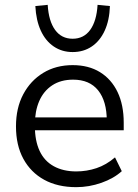

<svg xmlns="http://www.w3.org/2000/svg" viewBox="-20 -764 572 793"><path d="M295 9Q218 9 162.5 -21.5Q107 -52 76.5 -108Q46 -164 46 -242Q46 -318 76 -374.5Q106 -431 158.5 -463Q211 -495 280 -495Q346 -495 393 -466Q440 -437 465.5 -384Q491 -331 491 -257V-226H108V-279H437L421 -266Q421 -346 385.5 -390.5Q350 -435 282 -435Q231 -435 195.5 -411.5Q160 -388 142 -346.5Q124 -305 124 -250V-244Q124 -183 143.5 -141Q163 -99 202 -77.5Q241 -56 295 -56Q338 -56 378.5 -69.5Q419 -83 455 -114L483 -57Q450 -27 399 -9Q348 9 295 9ZM280 -549Q236 -549 202 -572Q168 -595 148.5 -637.5Q129 -680 126 -739L177 -744Q181 -677 207.5 -640.5Q234 -604 280 -604Q326 -604 352.5 -640.5Q379 -677 383 -744L434 -739Q432 -680 412.5 -637.5Q393 -595 359 -572Q325 -549 280 -549Z"/></svg>

Font: NunitoSans1
Style: Book
Weight: 400
Designer: Vernon Adams
Foundry: Vernon Adams
Version: Version 3.101;gftools[0.9.27]